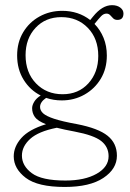

<svg xmlns="http://www.w3.org/2000/svg" viewBox="-20 -496 516 762"><path d="M285 -3.5Q370 13 407 42.8Q444 72.5 444 122Q444 174.5 390.2 210.2Q336.5 246 237 246Q130 246 82.2 209.8Q34.5 173.5 34.5 124.5Q34.5 86 64.5 52Q94.5 18 162.5 -3Q129.5 -16 118.5 -31.5Q107.5 -47 107.5 -66.5Q107.5 -78.5 115.8 -92.2Q124 -106 141.5 -117Q99.5 -138 73.8 -179.5Q48 -221 48 -276Q48 -328 72 -368Q96 -408 136.8 -430.5Q177.5 -453 227 -453Q291 -453 338 -416.5L349 -430Q385.5 -475.5 424.5 -475.5Q444.5 -475.5 457.2 -466Q470 -456.5 470 -442.5Q470 -417 446 -417Q435.5 -417 429.2 -423.2Q423 -429.5 417.2 -435.8Q411.5 -442 402.5 -442Q391 -442 381 -431.5Q371 -421 355 -401Q378 -377.5 391 -345.8Q404 -314 404 -275.5Q404 -223.5 380 -183.5Q356 -143.5 315.2 -120.5Q274.5 -97.5 225 -97.5Q192.5 -97.5 163 -107.5Q139 -91 139 -71.5Q139 -57.5 151.2 -46.2Q163.5 -35 195.2 -24.5Q227 -14 285 -3.5ZM223.5 -428Q160.5 -428 121 -385.5Q81.5 -343 81.5 -277Q81.5 -208 123 -165Q164.5 -122 228.5 -122Q291.5 -122 330.8 -165.2Q370 -208.5 370 -274Q370 -342.5 328.8 -385.2Q287.5 -428 223.5 -428ZM67 121.5Q67 162 106.2 191.2Q145.5 220.5 239.5 220.5Q316.5 220.5 363.8 193.5Q411 166.5 411 124Q411 87 381.8 63.8Q352.5 40.5 275.5 26Q234.5 18.5 205.5 11Q132.5 25.5 99.8 55.2Q67 85 67 121.5Z"/></svg>

Font: Fraunces 72pt SuperSoft Thin
Style: Regular
Weight: 100
Version: Version 1.000;[b76b70a41]